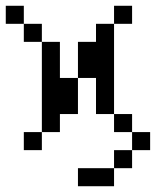

<svg xmlns="http://www.w3.org/2000/svg" viewBox="-20 -520 540 665"><path d="M62.5 -437.5H0V-500H62.5ZM62.5 -62.5H125V0H62.5ZM62.5 -437.5H125V-375H62.5ZM125 -375H187.5V-250H250V-125H187.5V-62.5H125ZM250 62.5H375V125H250ZM250 -375H312.5V-437.5H375V-125H312.5V-250H250ZM375 0H437.5V62.5H375ZM375 -125H437.5V-62.5H375ZM375 -500H437.5V-437.5H375ZM437.5 -62.5H500V0H437.5Z"/></svg>

Font: 寒蝉点阵体 16px
Style: Regular
Weight: 400
Designer: Designed by Warren2060
Foundry: ChillType
Version: Version 1.000